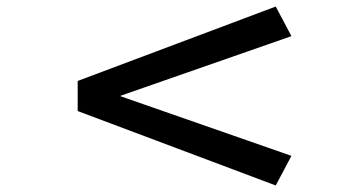

<svg xmlns="http://www.w3.org/2000/svg" viewBox="-20 -552 1104 587"><path d="M823 -532 871 -441.5 346.5 -258.5 871 -75.5 823 15 217.5 -212.5V-304.5Z"/></svg>

Font: Trispace Expanded SemiBold
Style: Regular
Weight: 600
Width: 7
Designer: Tyler Finck
Foundry: Etcetera Type Company
Version: Version 1.210; ttfautohint (v1.8.3)